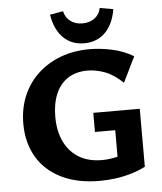

<svg xmlns="http://www.w3.org/2000/svg" viewBox="-59 -934 844 1000"><g transform="rotate(-5 362.5 -433.5)"><path d="M423 15Q305 15 221.5 -26.5Q138 -68 94.5 -142.5Q51 -217 51 -316Q51 -395 78.5 -460.5Q106 -526 156.5 -573.5Q207 -621 276 -647Q345 -673 428 -673Q486 -673 547 -659.5Q608 -646 657 -616L592 -483Q544 -529 497.5 -546Q451 -563 408 -563Q348 -563 306 -536Q264 -509 242 -458Q220 -407 220 -338Q220 -261 247.5 -205.5Q275 -150 324.5 -121Q374 -92 442 -92Q480 -92 516.5 -100.5Q553 -109 583 -128L525 -61V-241H419V-341H662V-38Q627 -20 586.5 -8Q546 4 504.5 9.5Q463 15 423 15ZM404 -706Q338 -706 295 -748.5Q252 -791 239 -870L308 -882Q316 -848 341.5 -829Q367 -810 404 -810Q441 -810 467 -829Q493 -848 500 -882L570 -870Q557 -791 513.5 -748.5Q470 -706 404 -706Z"/></g></svg>

Font: Ysabeau Office ExtraBold
Style: Regular
Weight: 800
Designer: Christian Thalmann (Catharsis Fonts)
Version: Version 2.001;gftools[0.9.30]; featfreeze: tnum,lnum,ss02